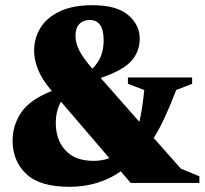

<svg xmlns="http://www.w3.org/2000/svg" viewBox="-20 -705 792 740"><path d="M483.5 0 445.5 -44.5Q360 15 248 15Q132.5 15 80.5 -35.2Q28.5 -85.5 28.5 -162Q28.5 -222 61.5 -271.2Q94.5 -320.5 179.5 -354.5L175 -360Q141.5 -399.5 126.5 -437Q111.5 -474.5 111.5 -510Q111.5 -558 136 -597.8Q160.5 -637.5 210.5 -661.2Q260.5 -685 336.5 -685Q429 -685 473.8 -647.2Q518.5 -609.5 518.5 -556.5Q518.5 -506 486 -469.8Q453.5 -433.5 368 -404.5L517 -235.5Q528.5 -283 536 -358L473 -382V-406.5H720.5V-382L659 -358Q636 -297.5 615 -252.5Q594 -207.5 572.5 -173L677 -55L748.5 -25.5V0ZM271 -568Q271 -538.5 285.8 -510Q300.5 -481.5 336 -440Q361 -465.5 370.2 -492Q379.5 -518.5 379.5 -549.5Q379.5 -628 326 -628Q301 -628 286 -612.8Q271 -597.5 271 -568ZM195 -231.5Q195 -166 232.2 -125.5Q269.5 -85 340.5 -85Q374 -85 401.5 -95.5L215 -313Q195 -277.5 195 -231.5Z"/></svg>

Font: Newsreader 16pt ExtraBold
Style: Regular
Weight: 800
Designer: Hugues Gentile
Foundry: Production Type
Version: Version 1.003; ttfautohint (v1.8.3)